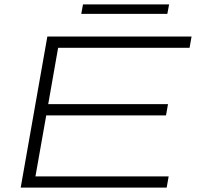

<svg xmlns="http://www.w3.org/2000/svg" viewBox="-20 -852 913 872"><path d="M74 0 195 -686H850L841 -635H244L199 -379H743L734 -328H190L141 -51H746L737 0ZM349 -789 357 -832H748L740 -789Z"/></svg>

Font: Archivo Expanded Thin
Style: Italic
Weight: 250
Width: 7
Italic angle: -10°
Designer: Hector Gatti
Foundry: Omnibus-Type
Version: Version 2.001